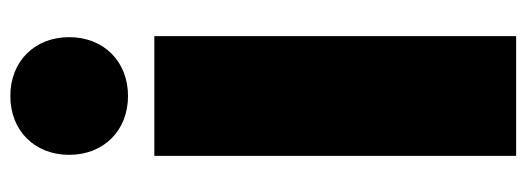

<svg xmlns="http://www.w3.org/2000/svg" viewBox="-344 -676 1020 372"><g transform="rotate(-90 166.0 -490.0)"><path d="M166 -980C99 -980 52 -933 52 -866C52 -799 99 -752 166 -752C233 -752 280 -799 280 -866C280 -933 233 -980 166 -980ZM50 -701V0H282V-701Z"/></g></svg>

Font: Montserrat-Arabic Black
Style: Regular
Weight: 900
Designer: Mohamed Gaber
Foundry: Kief Type Foundry
Version: Version 5.008;PS 005.008;hotconv 1.0.88;makeotf.lib2.5.64775